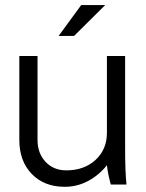

<svg xmlns="http://www.w3.org/2000/svg" viewBox="-20 -718 567 747"><path d="M472.2 0H411.1Q399.9 -40 396 -75.2Q365.2 -36.6 322.8 -13.9Q280.3 8.8 231.9 8.8Q151.9 8.8 103.5 -41.3Q55.2 -91.3 55.2 -173.8V-500H126V-173.8Q126 -121.6 157.2 -88.4Q188.5 -55.2 237.8 -55.2Q307.6 -55.2 351.8 -95.9Q396 -136.7 396 -201.2V-500H466.8V-140.1Q466.8 -49.8 472.2 0ZM295.9 -698.2H389.2L268.1 -578.1H208Z"/></svg>

Font: LT Superior
Style: Regular
Weight: 400
Designer: Daniel Lyons
Foundry: LyonsType
Version: Version 1.000